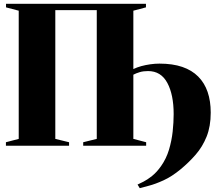

<svg xmlns="http://www.w3.org/2000/svg" viewBox="-20 -763 1138 1005"><path d="M11.5 -743H744V-724.5L678 -707V-36L745 -18.5V0H415.5V-18.5L486.5 -36V-710H269.5V-36L341.5 -18.5V0H11V-18.5L78 -36V-707L11.5 -724.5ZM711.5 222 700 203Q711 198 731.2 187.8Q751.5 177.5 776 158Q800.5 138.5 823 106.5Q850.5 67.5 864.5 20.8Q878.5 -26 883.8 -74.2Q889 -122.5 889 -165.5Q889 -267.5 855.8 -329.2Q822.5 -391 755 -391Q730.5 -391 711.8 -385.5Q693 -380 678 -372L670 -388L678 -401.5Q696.5 -410.5 719.2 -416.8Q742 -423 766.8 -426.5Q791.5 -430 815 -430Q883.5 -430 934 -412.8Q984.5 -395.5 1017.5 -362.2Q1050.5 -329 1066.8 -281.5Q1083 -234 1083 -173.5Q1083 -101.5 1061.5 -48Q1040 5.5 1004.2 46.5Q968.5 87.5 925 123.5Q879.5 161 836.2 180.8Q793 200.5 760 209Q727 217.5 711.5 222Z"/></svg>

Font: Merriweather 144pt Black
Style: Regular
Weight: 900
Version: Version 2.100